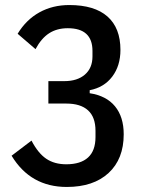

<svg xmlns="http://www.w3.org/2000/svg" viewBox="-20 -730 580 762"><path d="M235 -408Q287 -408 317 -434Q347 -460 347 -506V-528Q347 -618 249 -618Q206 -618 175 -598Q144 -578 121 -535L50 -596Q84 -652 136.5 -681Q189 -710 255 -710Q355 -710 406.5 -664.5Q458 -619 458 -532Q458 -469 425.5 -426Q393 -383 336 -372V-360Q402 -350 436.5 -308Q471 -266 471 -197Q471 -99 411 -43.5Q351 12 245 12Q101 12 26 -112L105 -172Q131 -122 163.5 -100Q196 -78 243 -78Q300 -78 329.5 -105Q359 -132 359 -186V-211Q359 -265 329.5 -292Q300 -319 243 -319H172V-408Z"/></svg>

Font: IBM Plex Sans Condensed Medium
Style: Regular
Weight: 500
Width: 3
Designer: Mike Abbink, Paul van der Laan, Pieter van Rosmalen
Foundry: Bold Monday
Version: Version 1.3